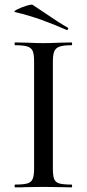

<svg xmlns="http://www.w3.org/2000/svg" viewBox="-20 -808 375 828"><path d="M289 -12Q291 -12 291 -6Q291 0 289 0Q258 0 239 -1L166 -2L96 -1Q78 0 45 0Q43 0 43 -6Q43 -12 45 -12Q81 -12 98 -17Q115 -22 121 -36.5Q127 -51 127 -81V-544Q127 -574 121 -588Q115 -602 98 -607.5Q81 -613 45 -613Q43 -613 43 -619Q43 -625 45 -625L96 -624Q140 -622 166 -622Q196 -622 240 -624L289 -625Q291 -625 291 -619Q291 -613 289 -613Q254 -613 237 -607Q220 -601 214 -586.5Q208 -572 208 -542V-81Q208 -50 213.5 -36Q219 -22 235.5 -17Q252 -12 289 -12ZM45 -756Q36 -758 53.5 -767Q71 -776 93.5 -783Q116 -790 121 -787Q137 -777 169 -755Q236 -709 272 -689Q274 -688 274 -685Q274 -682 272 -680Q270 -678 267 -679Q210 -704 158.5 -722.5Q107 -741 45 -756Z"/></svg>

Font: Cormorant SC Medium
Style: Regular
Weight: 500
Designer: Christian Thalmann (Catharsis Fonts)
Version: Version 3.000